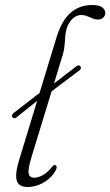

<svg xmlns="http://www.w3.org/2000/svg" viewBox="-20 -739 440 767"><path d="M29 -271.5Q26.5 -275.5 28.5 -280.2Q30.5 -285 35 -288L145 -373L171 -386.5L285.5 -474.5Q291 -478 295.2 -477.8Q299.5 -477.5 302 -473Q304.5 -468.5 302.5 -464.2Q300.5 -460 296 -457L166 -359L139.5 -345L45 -269.5Q39.5 -266.5 35.5 -267Q31.5 -267.5 29 -271.5ZM348.5 -719Q375.5 -719 388 -709.8Q400.5 -700.5 400.5 -688Q400.5 -677 393 -669Q385.5 -661 370.5 -661Q361.5 -661 354 -663.8Q346.5 -666.5 339 -670Q331.5 -673.5 323.2 -676.2Q315 -679 304.5 -679Q290.5 -679 277.5 -670.2Q264.5 -661.5 255.8 -646.5Q247 -631.5 243.5 -613Q241.5 -604 240.8 -595.5Q240 -587 239.5 -578.5Q239 -570 238.2 -561Q237.5 -552 235.8 -541.8Q234 -531.5 230.5 -519.5L105.5 -110.5Q91 -62 94.5 -45.5Q98 -29 117.5 -29Q133 -29 152 -40Q171 -51 188.5 -73Q192 -77.5 195 -79Q198 -80.5 201 -79.5Q205 -78.5 206 -74.2Q207 -70 205 -64Q196 -43.5 178 -27.2Q160 -11 137 -1.5Q114 8 90 8Q67.5 8 56 -2.5Q44.5 -13 44.5 -36.5Q44.5 -60 56 -98.5L206 -590.5Q226.5 -657 262 -688Q297.5 -719 348.5 -719Z"/></svg>

Font: Fraunces 72pt Soft Wonky ExtraLight
Style: Italic
Weight: 250
Italic angle: -16°
Version: Version 1.000;[b76b70a41]